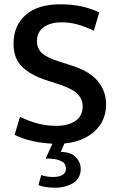

<svg xmlns="http://www.w3.org/2000/svg" viewBox="-20 -660 555 894"><path d="M262 -640Q365 -640 442 -602L417 -517Q375 -537 339.5 -546.5Q304 -556 268 -556Q214 -556 183 -533Q152 -510 152 -469Q152 -433 176 -412Q200 -391 254 -374L316 -354Q398 -328 436 -281.5Q474 -235 474 -174Q474 -136 460.5 -104.5Q447 -73 421.5 -49.5Q396 -26 360.5 -11Q325 4 280 8L263 47Q313 49 334.5 73Q356 97 356 126Q356 169 321.5 191.5Q287 214 235 214Q212 214 191.5 210.5Q171 207 159 202L172 155Q197 164 226 164Q287 164 287 125Q287 116 283.5 107.5Q280 99 269.5 92.5Q259 86 241 82Q223 78 193 78L224 9Q179 7 134.5 -2.5Q90 -12 48 -32L73 -116Q116 -95 157 -84.5Q198 -74 243 -74Q297 -74 331 -97Q365 -120 365 -165Q365 -197 341.5 -222Q318 -247 250 -269L191 -288Q122 -311 82.5 -349.5Q43 -388 43 -457Q43 -540 99 -590Q155 -640 262 -640Z"/></svg>

Font: Ek Mukta Medium
Style: Regular
Weight: 500
Designer: Girish Dalvi and Yashodeep Gholap
Foundry: Ek Type
Version: Version 2.538;PS 1.002;hotconv 16.6.51;makeotf.lib2.5.65220;